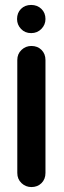

<svg xmlns="http://www.w3.org/2000/svg" viewBox="-20 -747 260 777"><path d="M50 -504Q50 -529 67 -545Q84 -561 107 -561Q132 -561 148 -545Q164 -529 164 -504V-47Q164 -22 148 -6Q132 10 107 10Q84 10 67 -6Q50 -22 50 -47ZM49 -670Q49 -695 65 -711Q81 -727 106 -727Q131 -727 147.5 -711Q164 -695 164 -670Q164 -647 147.5 -630Q131 -613 106 -613Q81 -613 65 -630Q49 -647 49 -670Z"/></svg>

Font: VDS
Style: Bold
Weight: 700
Designer: artmaker
Foundry: artmaker
Version: Version 1.000 2009 initial release